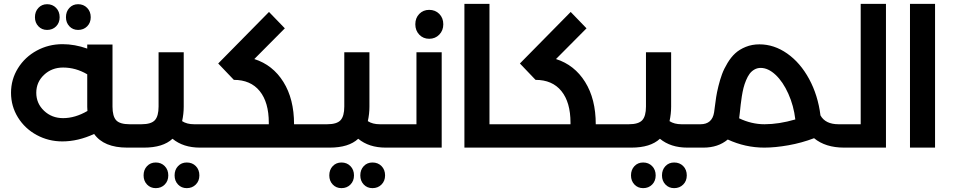

<svg xmlns="http://www.w3.org/2000/svg" viewBox="-20 -765 4952 995"><path d="M224.1 -609.9Q196.8 -609.9 179 -628.7Q161.1 -647.5 161.1 -675.8Q161.1 -705.1 179 -724.1Q196.8 -743.2 224.1 -743.2Q252.4 -743.2 270.8 -724.1Q289.1 -705.1 289.1 -675.8Q289.1 -647 270.8 -628.4Q252.4 -609.9 224.1 -609.9ZM384.8 -609.9Q357.4 -609.9 339.6 -628.7Q321.8 -647.5 321.8 -675.8Q321.8 -705.1 339.6 -724.1Q357.4 -743.2 384.8 -743.2Q413.1 -743.2 431.6 -724.1Q450.2 -705.1 450.2 -675.8Q450.2 -647 431.6 -628.4Q413.1 -609.9 384.8 -609.9ZM668 -121.1Q688 -121.1 688 -61Q688 0 668 0H639.2Q518.1 0 467.8 -70.8Q384.3 -32.2 303.2 -32.2Q231.4 -32.2 170.4 -65.2Q109.4 -98.1 73.2 -156.2Q37.1 -214.4 37.1 -284.2Q37.1 -353.5 73.2 -411.6Q109.4 -469.7 170.7 -502.9Q231.9 -536.1 304.2 -536.1Q367.2 -536.1 432.1 -513.2V-534.2H563V-212.9Q563 -162.6 582 -141.8Q601.1 -121.1 651.9 -121.1ZM307.1 -152.8Q369.1 -152.8 433.1 -189.9Q432.1 -196.8 432.1 -211.9V-379.9Q372.6 -415 307.1 -415Q248.5 -415 208.3 -377.2Q168 -339.4 168 -284.2Q168 -229 208.3 -190.9Q248.5 -152.8 307.1 -152.8Z M1069.8 -121.1Q1089.8 -121.1 1089.8 -61Q1089.8 0 1069.8 0H1016.1Q929.7 0 874 -45.9Q824.7 0 726.1 0H668Q647.9 0 647.9 -61Q647.9 -121.1 668 -121.1H712.9Q763.2 -121.1 782.5 -142.1Q801.8 -163.1 801.8 -212.9V-494.1H932.1V-211.9Q932.1 -174.8 923.8 -137.2Q948.2 -121.1 985.8 -121.1ZM787.1 77.1Q815.4 77.1 833.7 95.9Q852.1 114.7 852.1 144Q852.1 172.9 833.7 191.4Q815.4 210 787.1 210Q759.8 210 741.9 191.2Q724.1 172.4 724.1 144Q724.1 114.7 741.9 95.9Q759.8 77.1 787.1 77.1ZM947.8 77.1Q976.6 77.1 994.9 95.9Q1013.2 114.7 1013.2 144Q1013.2 172.9 994.6 191.4Q976.1 210 947.8 210Q920.4 210 902.6 191.2Q884.8 172.4 884.8 144Q884.8 114.7 902.6 95.9Q920.4 77.1 947.8 77.1Z M1630.9 -121.1Q1650.9 -121.1 1650.9 -61Q1650.9 0 1630.9 0H1069.8Q1049.8 0 1049.8 -61Q1049.8 -121.1 1069.8 -121.1H1373V-128.9Q1373 -234.9 1325.9 -293Q1278.8 -351.1 1191.9 -351.1L1110.8 -436L1374 -703.1L1456.1 -618.2L1297.9 -459Q1393.6 -428.7 1448.7 -340.3Q1503.9 -252 1503.9 -121.1Z M2032.2 -121.1Q2052.2 -121.1 2052.2 -61Q2052.2 0 2032.2 0H1978.5Q1892.1 0 1836.4 -45.9Q1787.1 0 1688.5 0H1630.4Q1610.4 0 1610.4 -61Q1610.4 -121.1 1630.4 -121.1H1675.3Q1725.6 -121.1 1744.9 -142.1Q1764.2 -163.1 1764.2 -212.9V-494.1H1894.5V-211.9Q1894.5 -174.8 1886.2 -137.2Q1910.6 -121.1 1948.2 -121.1ZM1749.5 77.1Q1777.8 77.1 1796.1 95.9Q1814.5 114.7 1814.5 144Q1814.5 172.9 1796.1 191.4Q1777.8 210 1749.5 210Q1722.2 210 1704.3 191.2Q1686.5 172.4 1686.5 144Q1686.5 114.7 1704.3 95.9Q1722.2 77.1 1749.5 77.1ZM1910.2 77.1Q1939 77.1 1957.3 95.9Q1975.6 114.7 1975.6 144Q1975.6 172.9 1957 191.4Q1938.5 210 1910.2 210Q1882.8 210 1865 191.2Q1847.2 172.4 1847.2 144Q1847.2 114.7 1865 95.9Q1882.8 77.1 1910.2 77.1Z M2204.1 -564Q2173.3 -564 2152.8 -585.4Q2132.3 -606.9 2132.3 -639.2Q2132.3 -671.9 2152.8 -692.9Q2173.3 -713.9 2204.1 -713.9Q2235.8 -713.9 2256.6 -692.9Q2277.3 -671.9 2277.3 -639.2Q2277.3 -606.9 2256.3 -585.4Q2235.4 -564 2204.1 -564ZM2138.2 -121.1V-494.1H2269V0H2032.2Q2012.2 0 2012.2 -61Q2012.2 -121.1 2032.2 -121.1Z M2633.8 -121.1Q2653.8 -121.1 2653.8 -61Q2653.8 0 2633.8 0H2386.7V-745.1H2516.6V-121.1Z M3194.3 -121.1Q3214.4 -121.1 3214.4 -61Q3214.4 0 3194.3 0H2633.3Q2613.3 0 2613.3 -61Q2613.3 -121.1 2633.3 -121.1H2936.5V-128.9Q2936.5 -234.9 2889.4 -293Q2842.3 -351.1 2755.4 -351.1L2674.3 -436L2937.5 -703.1L3019.5 -618.2L2861.3 -459Q2957 -428.7 3012.2 -340.3Q3067.4 -252 3067.4 -121.1Z M3595.7 -121.1Q3615.7 -121.1 3615.7 -61Q3615.7 0 3595.7 0H3542Q3455.6 0 3399.9 -45.9Q3350.6 0 3252 0H3193.8Q3173.8 0 3173.8 -61Q3173.8 -121.1 3193.8 -121.1H3238.8Q3289.1 -121.1 3308.3 -142.1Q3327.6 -163.1 3327.6 -212.9V-494.1H3458V-211.9Q3458 -174.8 3449.7 -137.2Q3474.1 -121.1 3511.7 -121.1ZM3313 77.1Q3341.3 77.1 3359.6 95.9Q3377.9 114.7 3377.9 144Q3377.9 172.9 3359.6 191.4Q3341.3 210 3313 210Q3285.6 210 3267.8 191.2Q3250 172.4 3250 144Q3250 114.7 3267.8 95.9Q3285.6 77.1 3313 77.1ZM3473.6 77.1Q3502.4 77.1 3520.8 95.9Q3539.1 114.7 3539.1 144Q3539.1 172.9 3520.5 191.4Q3502 210 3473.6 210Q3446.3 210 3428.5 191.2Q3410.6 172.4 3410.6 144Q3410.6 114.7 3428.5 95.9Q3446.3 77.1 3473.6 77.1Z M4362.8 -121.1Q4382.8 -121.1 4382.8 -61Q4382.8 0 4362.8 0H4354.5Q4257.8 0 4198.7 -48.8Q4134.8 -24.4 4065.9 -12.2Q3997.1 0 3940.9 0Q3842.3 0 3751.5 -42Q3701.2 0 3625.5 0H3595.7Q3575.7 0 3575.7 -61Q3575.7 -121.1 3595.7 -121.1H3609.9Q3670.9 -121.1 3680.7 -183.1Q3681.6 -188.5 3684.8 -213.9Q3688 -239.3 3691.4 -262Q3694.8 -284.7 3703.1 -318.6Q3711.4 -352.5 3721.7 -380.4Q3731.9 -408.2 3750 -438.2Q3768.1 -468.3 3790 -488.5Q3812 -508.8 3844.5 -522Q3877 -535.2 3915.5 -535.2Q3991.7 -535.2 4059.6 -487.5Q4127.4 -439.9 4173.1 -355.7Q4218.8 -271.5 4231.9 -167Q4257.3 -121.1 4325.7 -121.1ZM3810.5 -151.9Q3875 -121.1 3941.9 -121.1Q4016.1 -121.1 4101.6 -146Q4093.3 -217.3 4065.4 -279.3Q4037.6 -341.3 3999.3 -377.2Q3960.9 -413.1 3921.9 -413.1Q3904.3 -413.1 3889.4 -404.5Q3874.5 -396 3864.5 -382.3Q3854.5 -368.7 3846.2 -348.6Q3837.9 -328.6 3833 -309.1Q3828.1 -289.6 3824.2 -264.9Q3820.3 -240.2 3818.4 -222.2Q3816.4 -204.1 3814.2 -182.9Q3812 -161.6 3810.5 -151.9Z M4440.4 -745.1H4571.3V0H4362.3Q4342.3 0 4342.3 -61Q4342.3 -121.1 4362.3 -121.1H4440.4Z M4695.8 0V-745.1H4825.7V0Z"/></svg>

Font: Montserrat-Arabic Medium
Style: Regular
Weight: 500
Designer: Mohamed Gaber
Foundry: Kief Type Foundry
Version: Version 5.008;PS 005.008;hotconv 1.0.88;makeotf.lib2.5.64775